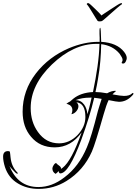

<svg xmlns="http://www.w3.org/2000/svg" viewBox="-109 -958 881 1239"><path d="M140 261Q65 261 7 226Q-54 190 -77 120Q-89 81 -89 53Q-89 17 -57 17Q-46 17 -45 23Q-44 28 -43 37Q-42 46 -41 57Q-35 117 2 154Q6 158 6 161Q4 163 3 163Q-5 163 -23 142Q-44 121 -48 113Q6 249 139 249Q226 249 306 187Q400 117 452 -8Q480 -72 523 -243Q527 -257 533 -276Q539 -295 547 -320Q534 -322 522 -324Q510 -326 499 -327Q470 -205 416 -57Q335 161 280 161Q272 161 269 146Q261 156 250 164Q229 152 229 129Q229 120 237.5 107Q246 94 254 94Q255 97 259 100.5Q263 104 270 109Q285 119 285 129Q285 131 283 133Q286 132 295 125Q353 80 418 -104Q349 -7 244 -7Q148 -7 91 -76Q37 -139 37 -237Q37 -374 124 -486Q206 -591 336 -647Q435 -688 524 -688H534V-716Q534 -720 533.5 -726Q533 -732 533 -740V-763Q533 -776 538 -779Q542 -776 544 -688Q646 -682 692 -623Q709 -601 709 -583Q709 -574 702.5 -561Q696 -548 686 -548Q676 -548 676 -554Q676 -555 679 -560Q682 -565 682 -571Q682 -579 677 -588.5Q672 -598 663 -611Q619 -664 544 -673Q543 -621 538.5 -565Q534 -509 523 -447Q520 -428 516 -407.5Q512 -387 507 -364Q523 -364 541.5 -362Q560 -360 582 -356Q611 -372 634 -372Q639 -372 639 -370Q638 -368 633 -364.5Q628 -361 617 -349Q644 -344 662.5 -341.5Q681 -339 691 -339Q727 -339 743 -355Q746 -358 749 -358Q752 -358 752 -354Q752 -348 743 -340Q706 -301 659 -301Q645 -301 592 -312Q577 -281 560 -221Q533 -126 514 -65.5Q495 -5 484 20Q430 142 320 210Q238 261 140 261ZM272 -33Q338 -33 390 -85Q442 -139 442 -203Q442 -292 384 -298Q397 -288 397 -272Q397 -256 383.5 -240Q370 -224 352 -221Q358 -235 358 -247Q358 -276 328 -286L327 -285L326 -287Q322 -287 319 -288Q333 -299 343 -303Q357 -314 364 -321Q412 -360 491 -364Q509 -450 520 -527.5Q531 -605 533 -675H514Q365 -675 226 -542Q89 -410 89 -261Q89 -171 136 -106Q188 -33 272 -33ZM455 -221Q461 -242 466.5 -262Q472 -282 476 -301L482 -328H472Q420 -328 379 -312Q413 -312 434 -283Q452 -258 455 -221ZM534 -820Q524 -820 521 -823Q520 -824 510.5 -839Q501 -854 489 -874Q477 -894 466.5 -910Q456 -926 453 -928Q451 -929 451 -932Q451 -936 456.5 -937.5Q462 -939 465 -936Q467 -936 479 -925Q491 -914 506 -899.5Q521 -885 532.5 -873Q544 -861 545 -858Q550 -862 568.5 -874Q587 -886 609 -900.5Q631 -915 648 -925.5Q665 -936 668 -936Q672 -938 673 -938Q677 -938 678.5 -935Q680 -932 674 -928Q667 -924 648.5 -908Q630 -892 608.5 -873Q587 -854 570 -839Q553 -824 550 -823Q546 -820 534 -820Z"/></svg>

Font: Lavishly Yours
Style: Regular
Weight: 400
Designer: Robert E. Leuschke
Foundry: Robert E. Leuschke
Version: Version 1.010; ttfautohint (v1.8.3)